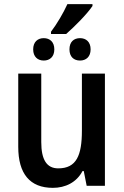

<svg xmlns="http://www.w3.org/2000/svg" viewBox="-20 -896 597 926"><path d="M226 -732H299C340 -768 399 -827 426 -867V-876H305C286 -834 255 -781 226 -743ZM191 -604C220 -604 242 -622 242 -658C242 -694 220 -712 191 -712C162 -712 140 -694 140 -658C140 -622 162 -604 191 -604ZM366 -604C395 -604 417 -622 417 -658C417 -694 395 -712 366 -712C336 -712 315 -694 315 -658C315 -622 336 -604 366 -604ZM486 -541H375V-266C375 -147 349 -84 261 -84C205 -84 179 -126 179 -211V-541H68V-188C68 -58 124 10 235 10C295 10 349 -16 378 -71H384L398 0H486Z"/></svg>

Font: Noto Sans UI SemiCondensed Medium
Style: Regular
Weight: 500
Width: 4
Designer: Monotype Design Team
Foundry: Monotype Imaging Inc.
Version: Version 1.901